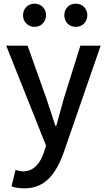

<svg xmlns="http://www.w3.org/2000/svg" viewBox="-20 -801 584 1051"><path d="M113 230C228 230 286 151 329 33L531 -551H420L331 -267C317 -217 302 -163 288 -112H283C266 -164 249 -218 232 -267L131 -551H14L232 -4L220 34C200 93 165 137 106 137C91 137 75 132 65 129L43 219C62 226 84 230 113 230ZM169 -654C206 -654 232 -682 232 -718C232 -753 206 -781 169 -781C132 -781 106 -753 106 -718C106 -682 132 -654 169 -654ZM395 -654C432 -654 458 -682 458 -718C458 -753 432 -781 395 -781C357 -781 332 -753 332 -718C332 -682 357 -654 395 -654Z"/></svg>

Font: Noto Sans CJK TC Medium
Style: Regular
Weight: 500
Designer: Ryoko NISHIZUKA 西塚涼子 (kana, bopomofo & ideographs); Paul D. Hunt (Latin, Greek & Cyrillic); Sandoll Communications 산돌커뮤니
Foundry: Adobe
Version: Version 2.004;hotconv 1.0.118;makeotfexe 2.5.65603